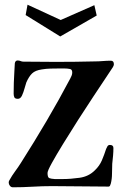

<svg xmlns="http://www.w3.org/2000/svg" viewBox="-20 -794 520 816"><path d="M464 -521Q464 -516 460 -509Q454 -500 431.5 -466Q409 -432 377 -384Q345 -336 311.5 -283.5Q278 -231 248.5 -183Q219 -135 200.5 -101.5Q182 -68 182 -59Q182 -40 189.5 -37Q197 -34 213 -33H245Q280 -33 318.5 -38.5Q357 -44 383 -70Q403 -89 413 -112.5Q423 -136 431 -161Q433 -166 436.5 -172Q440 -178 447 -178Q462 -178 462 -165Q462 -149 460.5 -132Q459 -115 457 -98Q456 -77 456 -55.5Q456 -34 451 -14Q450 -11 448 -6Q446 -1 441 -1Q381 -1 321 -2Q261 -3 201 -3Q160 -3 118 -0.5Q76 2 35 2Q27 2 22 -4.5Q17 -11 17 -18Q17 -24 20 -28Q31 -48 44 -65.5Q57 -83 69 -102Q125 -190 178 -280Q231 -370 279 -461Q282 -467 284.5 -473Q287 -479 287 -486Q287 -500 276 -501Q266 -503 254 -503Q242 -503 231 -503Q213 -503 194.5 -502.5Q176 -502 158 -499Q130 -495 116.5 -482Q103 -469 92 -444Q89 -436 84.5 -419Q80 -402 73.5 -388Q67 -374 56 -374Q44 -374 41 -380.5Q38 -387 38 -396Q38 -443 41 -489Q42 -498 42 -507.5Q42 -517 43 -525Q45 -537 55 -537Q62 -537 67.5 -534.5Q73 -532 80 -532Q115 -532 149.5 -531.5Q184 -531 218 -531Q259 -531 300 -531.5Q341 -532 382 -533Q399 -533 416.5 -534.5Q434 -536 451 -536Q464 -536 464 -521ZM391 -728 236 -639 89 -730 97 -774 238 -709 381 -772Z"/></svg>

Font: Kaisei Tokumin ExtraBold
Style: Regular
Weight: 800
Designer: Font-Kai, 金井和夫
Foundry: KAZUO KANAI
Version: Version 5.003